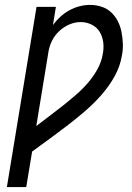

<svg xmlns="http://www.w3.org/2000/svg" viewBox="-20 -763 540 783"><path d="M8 0 129 -735H208L196 -661Q209 -679 226 -694.5Q243 -710 263 -721Q283 -732 304.5 -737.5Q326 -743 347 -743Q372 -743 394.5 -735.5Q417 -728 433.5 -712.5Q450 -697 460.5 -676.5Q471 -656 475.5 -632.5Q480 -609 481 -585Q482 -561 477 -536Q470 -493 448 -453Q426 -413 395.5 -378Q365 -343 330.5 -313Q296 -283 259 -254.5Q222 -226 185 -199Q148 -172 111 -145L87 0ZM128 -249Q155 -270 182.5 -290.5Q210 -311 237 -332.5Q264 -354 290 -376.5Q316 -399 338.5 -425Q361 -451 377.5 -481Q394 -511 399 -542Q404 -567 401 -590.5Q398 -614 386.5 -633Q375 -652 354 -662.5Q333 -673 309 -673Q286 -673 263.5 -663.5Q241 -654 222.5 -637Q204 -620 193 -598.5Q182 -577 178 -554Z"/></svg>

Font: Iosevka SS18
Style: Italic
Weight: 400
Italic angle: -9°
Monospace: yes
Designer: Belleve Invis
Foundry: Belleve Invis
Version: Version 25.1.1; ttfautohint (v1.8.4)